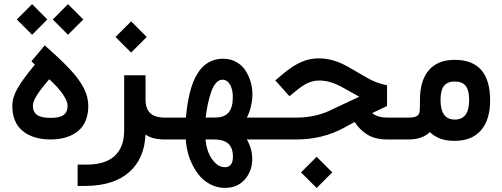

<svg xmlns="http://www.w3.org/2000/svg" viewBox="-20 -685 2466 943"><path d="M239.3 -589.4 314 -664.6 389.2 -589.4 314 -514.2ZM62.5 -589.4 137.7 -664.6 212.4 -589.4 137.7 -514.2ZM141.6 -165.5Q141.6 -134.3 162.6 -120.1Q183.6 -106 228.5 -106Q272.9 -106 292.5 -120.4Q312 -134.8 312 -167.5Q312 -186.5 289.6 -220.7Q267.1 -254.9 221.7 -295.9Q176.8 -243.2 159.2 -214.1Q141.6 -185.1 141.6 -165.5ZM228 0Q142.6 0 91.6 -41.7Q40.5 -83.5 40.5 -165Q40.5 -205.6 65.2 -249.5Q89.8 -293.5 151.4 -367.7L140.6 -377.9L134.3 -384.3L140.1 -391.1L193.4 -454.6L199.7 -462.4L207 -455.6Q285.2 -386.7 328.1 -339.8Q371.1 -293 392.3 -250.7Q413.6 -208.5 413.6 -164.6Q413.6 -83 363.3 -41.5Q313 0 228 0Z M547.4 -503.4 624 -580.1 700.7 -503.4 624 -426.8ZM797.9 0H790Q727.1 0 694.8 -24.4Q689 94.7 614.5 160.4Q540 226.1 406.2 228L371.1 228.5H361.3V218.8V133.3V123.5H371.1H405.3Q496.6 123.5 543.2 80.8Q589.8 38.1 589.8 -44.9V-305.7V-315.4H599.6H685.1H694.8V-305.7V-196.8Q694.8 -150.9 718 -129.2Q741.2 -107.4 790 -107.4H797.9Q810.1 -107.4 810.1 -57.1V-51.8Q810.1 0 797.9 0Z M1282.2 0H1192.4Q1218.8 45.4 1218.8 94.7Q1218.8 155.3 1182.4 196.5Q1146 237.8 1085.4 237.8Q1048.8 237.8 1016.8 222.2Q984.9 206.5 963.1 181.6Q941.4 156.7 925.5 125Q909.7 93.3 901.9 61.5Q894 29.8 892.6 0H793Q780.8 0 780.8 -51.8V-57.1Q780.8 -107.4 793 -107.4H893.1Q896 -139.2 900.1 -167.5Q904.3 -195.8 911.4 -225.6Q918.5 -255.4 928 -279.8Q937.5 -304.2 951.7 -326.4Q965.8 -348.6 983.4 -363.8Q1001 -378.9 1024.4 -387.7Q1047.9 -396.5 1075.7 -396.5Q1112.3 -396.5 1140.9 -380.4Q1169.4 -364.3 1186 -338.1Q1202.6 -312 1211.2 -282Q1219.7 -252 1219.7 -221.2Q1219.7 -192.4 1212.4 -162.1Q1205.1 -131.8 1192.4 -107.4H1282.2Q1294.4 -107.4 1294.4 -57.1V-51.8Q1294.4 0 1282.2 0ZM1124 85.4Q1124 41 1101.3 20.5Q1078.6 0 1030.8 0H989.7Q991.7 32.2 1003.4 62.7Q1015.1 93.3 1036.6 114.7Q1058.1 136.2 1083.5 136.2Q1124 136.2 1124 85.4ZM1123.5 -208.5Q1123.5 -246.1 1109.6 -269.8Q1095.7 -293.5 1071.8 -293.5Q1054.7 -293.5 1040.5 -276.9Q1026.4 -260.3 1016.6 -231.7Q1006.8 -203.1 1000.5 -172.6Q994.1 -142.1 990.2 -107.4L1038.6 -107.9Q1082 -108.4 1102.8 -132.6Q1123.5 -156.7 1123.5 -208.5Z M1458.5 161.6 1535.2 85 1611.8 161.6 1535.2 238.3ZM1940.4 0H1882.8Q1824.7 0 1786.6 -22.5Q1748.5 -44.9 1721.7 -85.9L1671.9 -58.6Q1564.5 0 1436.5 0H1276.9Q1264.6 0 1264.6 -51.8V-57.1Q1264.6 -107.4 1276.9 -107.4H1435.5Q1536.1 -107.4 1619.6 -151.4L1744.6 -210L1662.1 -255.9Q1601.6 -289.6 1549.3 -289.6Q1529.3 -289.6 1512 -284.7Q1494.6 -279.8 1478.8 -270.8Q1462.9 -261.7 1442.9 -246.1L1408.7 -218.3L1401.4 -212.9L1395 -219.7L1338.9 -282.7L1332 -290L1339.8 -296.4L1369.6 -321.8Q1416 -360.8 1457.8 -379.6Q1499.5 -398.4 1546.4 -398.4Q1617.7 -398.4 1690.9 -356L1783.2 -302.7Q1827.6 -277.3 1873 -268.1L1880.9 -266.1V-258.3V-170.4V-164.1L1875.5 -161.6L1807.6 -129.4Q1836.4 -107.4 1881.3 -107.4H1940.4Q1952.6 -107.4 1952.6 -57.1V-51.8Q1952.6 0 1940.4 0Z M1935.5 -107.4H1984.4Q2015.6 -107.4 2027.3 -114.7Q2039.1 -122.1 2041 -137.2Q2042.5 -149.9 2042.5 -192.9Q2042.5 -290.5 2086.7 -340.8Q2130.9 -391.1 2212.9 -391.1Q2387.2 -391.1 2387.2 -191.9Q2387.2 -96.7 2342.3 -44.9Q2297.4 6.8 2212.9 6.8Q2172.4 6.8 2143.6 -3.7Q2114.7 -14.2 2090.8 -36.1Q2054.2 0 1985.4 0H1935.5Q1923.3 0 1923.3 -51.8V-57.1Q1923.3 -107.4 1935.5 -107.4ZM2284.2 -193.8Q2284.2 -241.7 2267.1 -263.2Q2250 -284.7 2213.4 -284.7Q2177.7 -284.7 2160.6 -263.2Q2143.6 -241.7 2143.6 -193.8Q2143.6 -97.7 2213.9 -97.7Q2284.2 -97.7 2284.2 -193.8Z"/></svg>

Font: Shabnam Medium WOL
Style: Medium-WOL
Weight: 500
Foundry: DejaVu fonts team - Redesigned by Saber Rastikerdar - Based on Vazir font
Version: Version 5.0.0